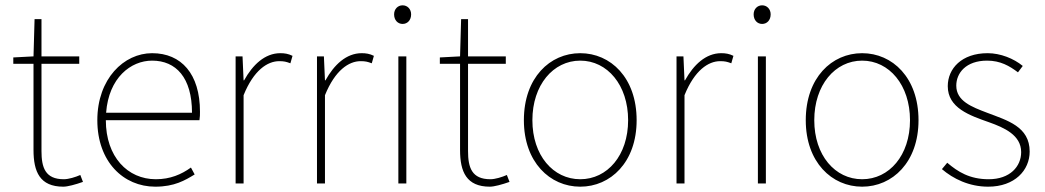

<svg xmlns="http://www.w3.org/2000/svg" viewBox="-20 -690 3928 722"><path d="M218 12C234 12 264 4 292 -6L282 -32C264 -24 238 -16 220 -16C150 -16 136 -60 136 -122V-450H278V-478H136V-618H110L106 -478L30 -474V-450H106V-126C106 -44 130 12 218 12Z M732 -270C732 -412 662 -490 552 -490C446 -490 346 -394 346 -238C346 -82 444 12 564 12C636 12 676 -12 712 -34L698 -60C662 -34 620 -16 566 -16C460 -16 378 -100 378 -238H730C732 -250 732 -260 732 -270ZM379 -266C389 -398 472 -462 552 -462C642 -462 702 -398 702 -266H379Z M866 0H896V-332C934 -426 986 -460 1030 -460C1048 -460 1056 -458 1072 -452L1080 -480C1064 -488 1050 -490 1034 -490C976 -490 930 -446 898 -388H896L892 -478H866V0Z M1172 0H1202V-332C1240 -426 1292 -460 1336 -460C1354 -460 1362 -458 1378 -452L1386 -480C1370 -488 1356 -490 1340 -490C1282 -490 1236 -446 1204 -388H1202L1198 -478H1172V0Z M1494 -600C1512 -600 1526 -614 1526 -636C1526 -656 1512 -670 1494 -670C1476 -670 1462 -656 1462 -636C1462 -614 1476 -600 1494 -600ZM1478 0H1508V-478H1478V0Z M1822 12C1838 12 1868 4 1896 -6L1886 -32C1868 -24 1842 -16 1824 -16C1754 -16 1740 -60 1740 -122V-450H1882V-478H1740V-618H1714L1710 -478L1634 -474V-450H1710V-126C1710 -44 1734 12 1822 12Z M2162 12C2276 12 2374 -80 2374 -238C2374 -398 2276 -490 2162 -490C2048 -490 1950 -398 1950 -238C1950 -80 2048 12 2162 12ZM2162 -16C2060 -16 1982 -106 1982 -238C1982 -370 2060 -462 2162 -462C2264 -462 2342 -370 2342 -238C2342 -106 2264 -16 2162 -16Z M2524 0H2554V-332C2592 -426 2644 -460 2688 -460C2706 -460 2714 -458 2730 -452L2738 -480C2722 -488 2708 -490 2692 -490C2634 -490 2588 -446 2556 -388H2554L2550 -478H2524V0Z M2846 -600C2864 -600 2878 -614 2878 -636C2878 -656 2864 -670 2846 -670C2828 -670 2814 -656 2814 -636C2814 -614 2828 -600 2846 -600ZM2830 0H2860V-478H2830V0Z M3222 12C3336 12 3434 -80 3434 -238C3434 -398 3336 -490 3222 -490C3108 -490 3010 -398 3010 -238C3010 -80 3108 12 3222 12ZM3222 -16C3120 -16 3042 -106 3042 -238C3042 -370 3120 -462 3222 -462C3324 -462 3402 -370 3402 -238C3402 -106 3324 -16 3222 -16Z M3696 12C3796 12 3852 -50 3852 -120C3852 -214 3768 -237 3692 -266C3634 -288 3576 -310 3576 -368C3576 -415 3612 -462 3692 -462C3742 -462 3776 -442 3808 -418L3826 -442C3792 -470 3742 -490 3694 -490C3596 -490 3544 -432 3544 -366C3544 -284 3626 -256 3700 -230C3756 -210 3820 -182 3820 -118C3820 -64 3778 -16 3698 -16C3626 -16 3582 -44 3542 -78L3522 -54C3564 -18 3624 12 3696 12Z"/></svg>

Font: Assistant ExtraLight
Style: Regular
Weight: 275
Designer: Hebrew By Ben Nathan, Latin by Paul Hunt
Version: Version 2.001;PS 002.001;hotconv 1.0.88;makeotf.lib2.5.64775